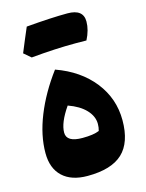

<svg xmlns="http://www.w3.org/2000/svg" viewBox="-120 -868 724 952"><g transform="rotate(-15 241.5 -392.5)"><path d="M210 9.8Q127 9.8 81.8 -32.7Q36.6 -75.2 36.6 -153.3Q36.6 -244.1 76.7 -344Q116.7 -443.8 189.5 -541.5Q310.5 -498.5 379.2 -411.4Q447.8 -324.2 447.8 -212.9Q447.8 -98.6 390.1 -44.4Q332.5 9.8 210 9.8ZM204.1 -353Q152.3 -278.3 152.3 -227.5Q152.3 -178.7 233.9 -178.7Q291 -178.7 320.3 -191.4Q325.2 -208 325.2 -226.6Q325.2 -265.6 293.7 -299.1Q262.2 -332.5 204.1 -353ZM321.3 -641.1Q217.8 -641.1 93.8 -629.4L57.6 -660.2Q70.8 -691.9 83.5 -722.7Q96.2 -753.4 109.4 -783.7Q240.2 -794.9 321 -794.9Q401.9 -794.9 401.9 -731.9Q401.9 -688 377.4 -640.6Z"/></g></svg>

Font: Pinar-DS2-FD ExtraBold
Style: Regular
Weight: 800
Designer: Amin Abedi
Version: Version 3.000